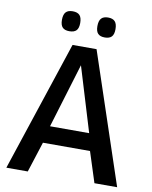

<svg xmlns="http://www.w3.org/2000/svg" viewBox="-95 -953 811 1024"><g transform="rotate(10 310.5 -441.5)"><path d="M11 0 245 -706H375L611 0H488L435 -165H180L127 0ZM202 -258H414L308 -607ZM407 -775Q382 -775 370 -787.5Q358 -800 358 -828Q358 -857 370 -870Q382 -883 407 -883Q432 -883 444 -870Q456 -857 456 -828Q456 -800 444 -787.5Q432 -775 407 -775ZM215 -775Q190 -775 178 -787.5Q166 -800 166 -828Q166 -857 178 -870Q190 -883 215 -883Q241 -883 253 -870Q265 -857 265 -828Q265 -800 253 -787.5Q241 -775 215 -775Z"/></g></svg>

Font: Georama ExtraCondensed Thin Medium
Style: Regular
Weight: 500
Version: Version 1.001